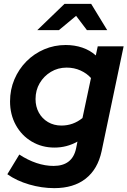

<svg xmlns="http://www.w3.org/2000/svg" viewBox="-20 -761 660 994"><path d="M261 213Q196 213 131 194Q66 175 18 141L80 39Q124 68 169 83Q214 98 257 98Q355 98 374 7L381 -28Q326 3 262 3Q197 3 144.5 -28Q92 -59 62 -113.5Q32 -168 32 -236Q32 -297 54.5 -350Q77 -403 116.5 -443Q156 -483 208.5 -505.5Q261 -528 320 -528Q366 -528 406 -514.5Q446 -501 476 -474L486 -521H620L506 22Q486 115 423.5 164Q361 213 261 213ZM298 -111Q359 -111 407 -150L451 -357Q430 -381 397 -396Q364 -411 325 -411Q280 -411 243.5 -389Q207 -367 185.5 -330.5Q164 -294 164 -248Q164 -209 181 -178Q198 -147 228.5 -129Q259 -111 298 -111ZM173 -605 314 -741H452L535 -605H430L374 -679L285 -605Z"/></svg>

Font: Red Hat Display ExtraBold
Style: Italic
Weight: 800
Italic angle: -12°
Designer: Pentagram, MCKL
Foundry: Pentagram, MCKL
Version: Version 1.023